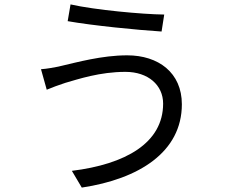

<svg xmlns="http://www.w3.org/2000/svg" viewBox="-20 -803 1040 871"><path d="M720 -333C720 -154 549 -58 306 -28L351 48C610 9 805 -113 805 -330C805 -473 699 -552 557 -552C442 -552 328 -520 258 -504C228 -497 194 -491 166 -489L192 -396C216 -406 245 -417 276 -427C335 -444 433 -477 549 -477C652 -477 720 -417 720 -333ZM300 -783 287 -707C400 -687 602 -667 713 -660L725 -737C627 -738 410 -758 300 -783Z"/></svg>

Font: Noto Sans KR
Style: Regular
Weight: 400
Designer: Ryoko NISHIZUKA 西塚涼子 (kana, bopomofo & ideographs); Paul D. Hunt (Latin, Greek & Cyrillic); Sandoll Communications 산돌커뮤니
Foundry: Adobe
Version: Version 2.004;hotconv 1.0.118;makeotfexe 2.5.65603